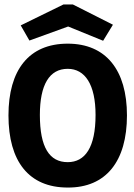

<svg xmlns="http://www.w3.org/2000/svg" viewBox="-20 -830 603 862"><path d="M112 -648 286 -711 443 -647 487 -719 307 -810H265L73 -716ZM284 12C456 13 550 -106 550 -312C550 -515 456 -634 284 -634C109 -634 18 -515 18 -312C18 -106 109 12 284 12ZM284 -102C202 -102 159 -168 159 -314C159 -450 202 -521 284 -521C362 -521 409 -450 409 -314C409 -168 362 -102 284 -102Z"/></svg>

Font: Inconsolata SemiExpanded Black
Style: Regular
Weight: 900
Width: 6
Monospace: yes
Designer: Raph Levien, Cyreal, Brenton Simpson
Foundry: Raph Levien, Cyreal, Google
Version: Version 3.100